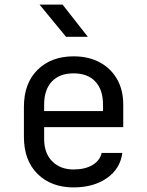

<svg xmlns="http://www.w3.org/2000/svg" viewBox="-20 -805 640 835"><path d="M300 10Q203 10 143.5 -48.5Q84 -107 84 -210V-340Q84 -443 143.5 -501.5Q203 -560 300 -560Q365 -560 413.5 -534Q462 -508 489 -461Q516 -414 516 -350V-252H172V-200Q172 -139 207 -103.5Q242 -68 300 -68Q350 -68 382.5 -87.5Q415 -107 422 -140H512Q503 -71 445 -30.5Q387 10 300 10ZM172 -322H428V-350Q428 -415 394.5 -450.5Q361 -486 300 -486Q239 -486 205.5 -450.5Q172 -415 172 -350ZM267 -645 152 -785H252L362 -645Z"/></svg>

Font: JetBrainsMono Nerd Font Mono
Style: Regular
Weight: 400
Monospace: yes
Designer: Philipp Nurullin, Konstantin Bulenkov
Foundry: JetBrains
Version: Version 2.304; ttfautohint (v1.8.4.7-5d5b);Nerd Fonts 2.3.0